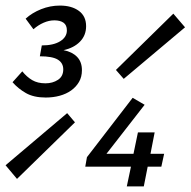

<svg xmlns="http://www.w3.org/2000/svg" viewBox="-54 -669 684 689"><path d="M110 -319Q67 -319 39 -335Q11 -351 -9 -374L26 -413Q42 -393 61.5 -381.5Q81 -370 109 -370Q135 -370 154 -382.5Q173 -395 173 -420Q173 -443 153.5 -455Q134 -467 89 -467L96 -506Q138 -506 162 -521Q186 -536 186 -560Q186 -579 174 -587.5Q162 -596 141 -596Q122 -596 102.5 -587.5Q83 -579 66 -564L38 -602Q61 -623 93.5 -636Q126 -649 161 -649Q203 -649 229 -630Q255 -611 255 -575Q255 -542 233 -519.5Q211 -497 174 -489Q205 -483 222.5 -465Q240 -447 240 -417Q240 -393 229.5 -375Q219 -357 201.5 -344.5Q184 -332 160.5 -325.5Q137 -319 110 -319ZM7 -27 -34 -76 187 -263 215 -230ZM390 -386 362 -418 568 -620 610 -571ZM401 0 416 -71H252L258 -105L422 -318L465 -293L328 -117H425L441 -194H501L486 -117H535L525 -71H476L462 0Z"/></svg>

Font: Source Code Pro Medium
Style: Italic
Weight: 500
Italic angle: -11°
Monospace: yes
Designer: Paul D. Hunt, Teo Tuominen
Foundry: Adobe Systems Incorporated
Version: Version 1.050;PS 1.000;hotconv 16.6.51;makeotf.lib2.5.65220